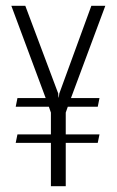

<svg xmlns="http://www.w3.org/2000/svg" viewBox="-20 -640 402 660"><path d="M34 -149 40 -178H155V-253L148 -273H34L40 -303H137L19 -620H67L180 -319L181 -305H182L184 -319L294 -620H342L224 -303H322L316 -273H213L206 -253V-178H322L316 -149H206V0H155V-149Z"/></svg>

Font: Smooch Sans
Style: Regular
Weight: 400
Designer: Robert E. Leuschke
Foundry: Robert E. Leuschke
Version: Version 1.010; ttfautohint (v1.8.3)